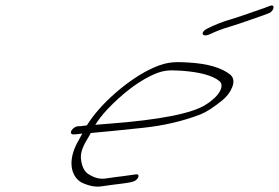

<svg xmlns="http://www.w3.org/2000/svg" viewBox="-20 -711 1022 703"><path d="M751.3 -587C768.1 -595 792 -605 823.7 -614C872.4 -629 908.3 -643 944.2 -655L962.6 -662C984.1 -669 989.9 -699 966.9 -689L948.5 -682C912.6 -670 876.7 -656 827.6 -641C795.9 -632 766 -620 740.3 -607C710.5 -593 719.1 -571 751.3 -587ZM329 -254C338.4 -269 351.8 -288 373.4 -311C426.3 -366 477.6 -406 527.1 -431C574.9 -455 595.3 -455 645.1 -452C711.8 -447 757.5 -435 783.5 -414C802.8 -398 785.2 -360 733.8 -328C684.9 -296 565.2 -272 378.1 -258C357 -256 341.5 -255 329 -254ZM242.2 -234C237.3 -226 239.8 -219 247.8 -219H255.8L281.3 -222L269.4 -200C225 -126 238.5 -66 278.1 -43C305.7 -30 330.3 -25 353.2 -29C379.5 -33 405.3 -36 428.7 -39C452 -42 468.2 -45 474.2 -49C489.1 -58 494.3 -77 473.4 -72L430.2 -66C415.8 -64 395.4 -62 370.3 -58C347.5 -54 328 -59 307.9 -71C290.3 -80 279.7 -99 276.5 -129C274.3 -147 280.2 -169 297 -197C302.9 -207 308.8 -217 312.3 -224C377.1 -230 389.7 -231 503.6 -243C579.1 -251 648.6 -267 713.8 -292C735.9 -301 761 -317 793.1 -343C809.2 -356 821.7 -371 829.9 -391C838.1 -411 835.6 -427 822.9 -438C790.8 -463 740.9 -478 671.3 -482C610 -486 582.4 -484 520.9 -453C446.9 -415 347.9 -333 298.1 -252C285.1 -250 276.6 -249 274.6 -249H266.6C258.6 -249 247.1 -242 242.2 -234Z"/></svg>

Font: MewTooHand
Style: UltimateItaWide
Weight: 400
Designer: Mew Too, Robert Jablonski
Version: Version 0.77